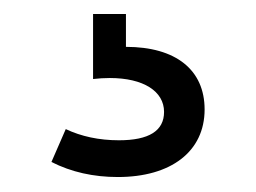

<svg xmlns="http://www.w3.org/2000/svg" viewBox="-20 -20 357 268"><path d="M265.6 132.8C265.6 77.6 225.6 45.4 155.8 45.4V-0.5H109.9V90.3C117.7 89.4 125.5 88.9 133.3 88.9C180.2 88.9 209 107.4 209 136.2C209 162.6 188 175.8 146 175.8C118.2 175.8 93.3 170.4 71.8 160.2L51.8 206.1C79.6 220.2 110.4 227.1 144.5 227.1C218.8 227.1 265.6 191.4 265.6 132.8Z"/></svg>

Font: Estedad Medium
Style: Regular
Weight: 500
Designer: Amin Abedi
Version: Version 7.3